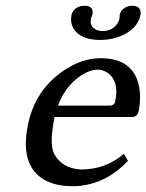

<svg xmlns="http://www.w3.org/2000/svg" viewBox="-20 -643 513 673"><path d="M472.2 -589.8Q460.9 -537.1 395.5 -513.7Q364.7 -502.9 332 -502.9Q260.7 -502.9 236.8 -544.4Q225.6 -564.9 230.5 -589.8Q235.8 -614.3 263.7 -621.6Q270.5 -623 276.4 -623Q303.7 -623 304.7 -600.6Q304.7 -596.2 304.2 -592.8Q302.7 -587.4 301.3 -585Q299.3 -581.1 298.8 -577.1Q293 -549.3 319.3 -537.6Q329.1 -534.2 339.4 -534.2Q375.5 -534.2 393.1 -563Q397 -569.8 398.4 -576.2Q399.4 -582.5 399.4 -585Q398.9 -586.9 399.9 -591.8Q404.3 -612.3 428.2 -620.6Q435.5 -622.6 441.4 -623Q472.7 -623 473.1 -598.1Q472.7 -593.8 472.2 -589.8ZM183.1 -272.9H367.2Q380.9 -274.4 383.8 -287.1Q398.9 -359.4 356 -388.7Q340.3 -398.4 323.7 -398.9Q286.6 -398.9 244.6 -363.8Q204.6 -329.1 183.1 -272.9ZM414.1 -104 428.7 -79.1Q357.4 -3.4 262.7 8.3Q248.5 9.8 235.8 9.8Q134.3 9.8 92.3 -53.2Q91.3 -55.2 90.8 -56.2Q57.6 -110.8 78.6 -209Q104 -328.1 203.1 -395.5Q267.6 -439 332.5 -439Q447.3 -439 467.3 -340.3Q475.6 -298.8 465.3 -250Q460.4 -233.9 443.4 -232.9H171.4Q152.8 -144 168.5 -106Q196.3 -51.8 265.6 -48.8Q352.1 -49.8 414.1 -104Z"/></svg>

Font: Linux Biolinum Slanted O
Style: Slanted
Weight: 400
Designer: Philipp H. Poll
Foundry: Philipp H. Poll
Version: Version 1.0.4